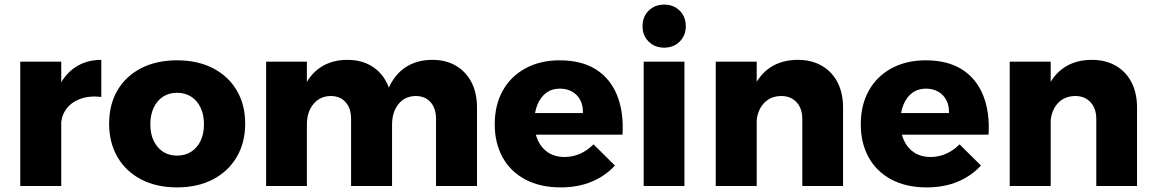

<svg xmlns="http://www.w3.org/2000/svg" viewBox="-20 -808 5012 834"><path d="M420 -387Q367 -393 327.5 -378Q288 -363 266.5 -332.5Q245 -302 245 -259L203 -267Q203 -355 229.5 -418Q256 -481 305 -514.5Q354 -548 420 -548ZM68 -540H246V0H68Z M749 -546Q838 -546 904.5 -512Q971 -478 1008 -416Q1045 -354 1045 -271Q1045 -188 1008 -125.5Q971 -63 904.5 -28.5Q838 6 749 6Q660 6 593.5 -28.5Q527 -63 490.5 -125.5Q454 -188 454 -271Q454 -354 490.5 -416Q527 -478 593.5 -512Q660 -546 749 -546ZM749 -405Q714 -405 688 -388Q662 -371 647.5 -340Q633 -309 633 -268Q633 -227 647.5 -196.5Q662 -166 688 -149Q714 -132 749 -132Q784 -132 810.5 -149Q837 -166 851.5 -196.5Q866 -227 866 -268Q866 -309 851.5 -340Q837 -371 810.5 -388Q784 -405 749 -405Z M1505 -291Q1505 -338 1481 -364.5Q1457 -391 1416 -391Q1369 -390 1341 -355.5Q1313 -321 1313 -267H1271Q1271 -359 1297.5 -421.5Q1324 -484 1373 -516Q1422 -548 1489 -548Q1548 -548 1591.5 -522.5Q1635 -497 1659 -450.5Q1683 -404 1683 -341V0H1505ZM1874 -291Q1874 -338 1850 -364.5Q1826 -391 1785 -391Q1738 -390 1710.5 -355.5Q1683 -321 1683 -267H1640Q1640 -359 1666.5 -421.5Q1693 -484 1742 -516Q1791 -548 1858 -548Q1917 -548 1960.5 -522.5Q2004 -497 2028 -450.5Q2052 -404 2052 -341V0H1874ZM1136 -540H1313V0H1136Z M2512 -317Q2513 -350 2500.5 -373.5Q2488 -397 2465 -410Q2442 -423 2412 -423Q2377 -423 2352.5 -404.5Q2328 -386 2314.5 -353.5Q2301 -321 2301 -278Q2301 -231 2317 -197Q2333 -163 2362.5 -144.5Q2392 -126 2431 -126Q2503 -126 2558 -181L2651 -89Q2610 -44 2550.5 -19Q2491 6 2415 6Q2327 6 2262.5 -28Q2198 -62 2163.5 -124Q2129 -186 2129 -268Q2129 -352 2164 -414.5Q2199 -477 2263 -511.5Q2327 -546 2411 -546Q2506 -546 2568.5 -506.5Q2631 -467 2660.5 -394Q2690 -321 2684 -223H2276V-317Z M2776 -540H2953V0H2776ZM2865 -788Q2906 -788 2932.5 -761.5Q2959 -735 2959 -694Q2959 -654 2932.5 -627.5Q2906 -601 2865 -601Q2824 -601 2797.5 -627.5Q2771 -654 2771 -694Q2771 -735 2797.5 -761.5Q2824 -788 2865 -788Z M3465 -291Q3465 -337 3440 -364Q3415 -391 3373 -391Q3323 -390 3294.5 -355.5Q3266 -321 3266 -267H3224Q3224 -359 3251 -421.5Q3278 -484 3327.5 -516Q3377 -548 3446 -548Q3505 -548 3549.5 -522.5Q3594 -497 3618 -450.5Q3642 -404 3642 -341V0H3465ZM3089 -540H3267V0H3089Z M4102 -317Q4103 -350 4090.5 -373.5Q4078 -397 4055 -410Q4032 -423 4002 -423Q3967 -423 3942.5 -404.5Q3918 -386 3904.5 -353.5Q3891 -321 3891 -278Q3891 -231 3907 -197Q3923 -163 3952.5 -144.5Q3982 -126 4021 -126Q4093 -126 4148 -181L4241 -89Q4200 -44 4140.5 -19Q4081 6 4005 6Q3917 6 3852.5 -28Q3788 -62 3753.5 -124Q3719 -186 3719 -268Q3719 -352 3754 -414.5Q3789 -477 3853 -511.5Q3917 -546 4001 -546Q4096 -546 4158.5 -506.5Q4221 -467 4250.5 -394Q4280 -321 4274 -223H3866V-317Z M4742 -291Q4742 -337 4717 -364Q4692 -391 4650 -391Q4600 -390 4571.5 -355.5Q4543 -321 4543 -267H4501Q4501 -359 4528 -421.5Q4555 -484 4604.5 -516Q4654 -548 4723 -548Q4782 -548 4826.5 -522.5Q4871 -497 4895 -450.5Q4919 -404 4919 -341V0H4742ZM4366 -540H4544V0H4366Z"/></svg>

Font: Alexandria
Style: Bold
Weight: 700
Designer: Mohamed Gaber
Foundry: Kief Type Foundry
Version: Version 5.100